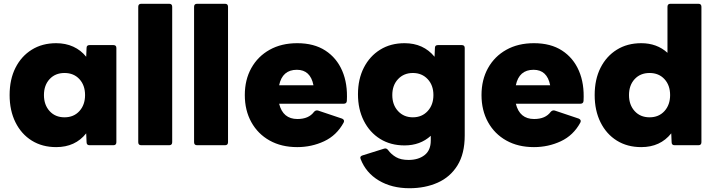

<svg xmlns="http://www.w3.org/2000/svg" viewBox="-20 -770 3797 1018"><path d="M278 10Q204 10 148.5 -24.5Q93 -59 62 -121.5Q31 -184 31 -266Q31 -349 62 -410.5Q93 -472 148.5 -506.5Q204 -541 278 -541Q328 -541 368.5 -522.5Q409 -504 437 -469L439 -516Q439 -531 455 -531H581Q597 -531 597 -516V-16Q597 0 581 0H455Q439 0 439 -16L437 -63Q379 10 278 10ZM322 -148Q371 -148 401 -181Q431 -214 431 -266Q431 -318 401 -350.5Q371 -383 322 -383Q273 -383 243 -350.5Q213 -318 213 -266Q213 -214 243 -181Q273 -148 322 -148Z M729 0Q713 0 713 -16V-734Q713 -750 729 -750H877Q893 -750 893 -734V-16Q893 0 877 0Z M1025 0Q1009 0 1009 -16V-734Q1009 -750 1025 -750H1173Q1189 -750 1189 -734V-16Q1189 0 1173 0Z M1556 10Q1472 10 1409.5 -25Q1347 -60 1312.5 -122.5Q1278 -185 1278 -266Q1278 -347 1312.5 -409Q1347 -471 1409.5 -506Q1472 -541 1556 -541Q1645 -541 1705 -502Q1765 -463 1794.5 -394.5Q1824 -326 1819 -235Q1818 -220 1802 -220H1460Q1480 -139 1557 -139Q1617 -139 1645 -177Q1654 -187 1666 -184L1794 -141Q1809 -134 1802 -120Q1765 -52 1698.5 -21Q1632 10 1556 10ZM1554 -400Q1477 -400 1460 -318H1642Q1626 -400 1554 -400Z M2151 228Q2057 228 1988.5 187Q1920 146 1892 73Q1886 59 1902 54L2017 18Q2029 14 2038 26Q2054 48 2079.5 63Q2105 78 2146 78Q2198 78 2231 52.5Q2264 27 2264 -25V-50Q2208 1 2125 1Q2051 1 1995.5 -33.5Q1940 -68 1909 -129.5Q1878 -191 1878 -270Q1878 -350 1909 -411Q1940 -472 1995.5 -506.5Q2051 -541 2125 -541Q2225 -541 2284 -469L2286 -516Q2286 -531 2302 -531H2428Q2444 -531 2444 -516V-52Q2444 45 2405.5 107Q2367 169 2300.5 198.5Q2234 228 2151 228ZM2169 -148Q2217 -148 2247.5 -181Q2278 -214 2278 -266Q2278 -318 2247.5 -350.5Q2217 -383 2169 -383Q2121 -383 2090.5 -350.5Q2060 -318 2060 -266Q2060 -214 2090.5 -181Q2121 -148 2169 -148Z M2811 10Q2727 10 2664.5 -25Q2602 -60 2567.5 -122.5Q2533 -185 2533 -266Q2533 -347 2567.5 -409Q2602 -471 2664.5 -506Q2727 -541 2811 -541Q2900 -541 2960 -502Q3020 -463 3049.5 -394.5Q3079 -326 3074 -235Q3073 -220 3057 -220H2715Q2735 -139 2812 -139Q2872 -139 2900 -177Q2909 -187 2921 -184L3049 -141Q3064 -134 3057 -120Q3020 -52 2953.5 -21Q2887 10 2811 10ZM2809 -400Q2732 -400 2715 -318H2897Q2881 -400 2809 -400Z M3380 10Q3306 10 3250.5 -24.5Q3195 -59 3164 -121.5Q3133 -184 3133 -266Q3133 -349 3164 -410.5Q3195 -472 3250.5 -506.5Q3306 -541 3380 -541Q3463 -541 3519 -490V-734Q3519 -750 3535 -750H3683Q3699 -750 3699 -734V-16Q3699 0 3683 0H3557Q3541 0 3541 -16L3539 -63Q3481 10 3380 10ZM3424 -148Q3473 -148 3503 -181Q3533 -214 3533 -266Q3533 -318 3503 -350.5Q3473 -383 3424 -383Q3375 -383 3345 -350.5Q3315 -318 3315 -266Q3315 -214 3345 -181Q3375 -148 3424 -148Z"/></svg>

Font: LINE Seed Sans ExtraBold
Style: Regular
Weight: 800
Designer: LINE VX Design & Dalton Maag Ltd & Sandoll Inc
Foundry: Dalton Maag Ltd
Version: Version 1.003